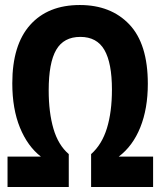

<svg xmlns="http://www.w3.org/2000/svg" viewBox="-20 -745 640 765"><path d="M10 0V-121H143Q90 -162 59.5 -236.5Q29 -311 29 -413Q29 -566 100 -645.5Q171 -725 298 -725Q422 -725 495.5 -647.5Q569 -570 569 -411Q569 -312 539 -237.5Q509 -163 453 -121H590V0H343V-131Q386 -169 406 -234Q426 -299 426 -388Q426 -494 396 -546Q366 -598 300 -598Q234 -598 204 -546.5Q174 -495 174 -385Q174 -297 193 -232Q212 -167 254 -131V0Z"/></svg>

Font: Noto Sans Mono ExtraBold
Style: Regular
Weight: 800
Designer: Monotype Design Team
Foundry: Monotype Imaging Inc.
Version: Version 2.014